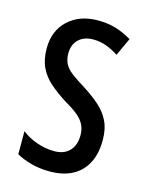

<svg xmlns="http://www.w3.org/2000/svg" viewBox="-91 -606 521 675"><g transform="rotate(15 169.5 -268.5)"><path d="M307 -144Q307 -95 289 -60.5Q271 -26 237 -8Q203 10 155 10Q118 10 87 1.5Q56 -7 33 -20V-104Q55 -86 87 -74.5Q119 -63 152 -63Q187 -63 207 -83.5Q227 -104 227 -141Q227 -162 219 -178.5Q211 -195 193 -210Q175 -225 145 -242Q112 -263 86.5 -285Q61 -307 47 -336Q33 -365 33 -406Q33 -470 74.5 -508.5Q116 -547 183 -547Q218 -547 248 -538Q278 -529 306 -512L276 -447Q255 -461 232 -469.5Q209 -478 184 -478Q150 -478 130.5 -459Q111 -440 111 -408Q111 -387 119 -371Q127 -355 146 -340.5Q165 -326 196 -307Q229 -286 254 -264Q279 -242 293 -213.5Q307 -185 307 -144Z"/></g></svg>

Font: Noto Sans Khmer ExtraCondensed
Style: Regular
Weight: 400
Width: 2
Designer: Danh Hong and the Monotype Design Team
Foundry: Monotype Imaging Inc.
Version: Version 2.004